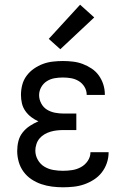

<svg xmlns="http://www.w3.org/2000/svg" viewBox="-20 -787 540 815"><path d="M247 8Q224 8 200.5 5Q177 2 155 -5.5Q133 -13 113.5 -26Q94 -39 80 -58Q66 -77 59.5 -100Q53 -123 53 -146Q53 -167 58 -187.5Q63 -208 76 -224.5Q89 -241 106.5 -252.5Q124 -264 143 -272Q127 -279 112.5 -290Q98 -301 87.5 -316Q77 -331 73 -348.5Q69 -366 69 -384Q69 -406 74.5 -427Q80 -448 93 -465.5Q106 -483 124 -495.5Q142 -508 162 -515.5Q182 -523 204 -525.5Q226 -528 247 -528Q268 -528 289.5 -525.5Q311 -523 331 -515.5Q351 -508 369 -496Q387 -484 399.5 -466.5Q412 -449 418.5 -428.5Q425 -408 425 -387Q425 -386 425 -385Q425 -384 425 -384H348Q348 -384 348 -384.5Q348 -385 348 -385Q348 -403 338.5 -418.5Q329 -434 314 -443Q299 -452 282 -455Q265 -458 247 -458Q229 -458 211.5 -455Q194 -452 179 -442.5Q164 -433 155 -417Q146 -401 146 -383Q146 -365 155 -348Q164 -331 179.5 -321.5Q195 -312 213.5 -308.5Q232 -305 250 -305H304V-235H250Q236 -235 222 -233.5Q208 -232 194.5 -228Q181 -224 169 -217Q157 -210 148 -199.5Q139 -189 134.5 -175Q130 -161 130 -148Q130 -127 140.5 -108.5Q151 -90 168.5 -79.5Q186 -69 206.5 -65.5Q227 -62 247 -62Q267 -62 286.5 -65Q306 -68 323.5 -77.5Q341 -87 352.5 -104Q364 -121 364 -141Q364 -141 364 -141Q364 -141 364 -141H441Q441 -141 441 -140.5Q441 -140 441 -140Q441 -117 433.5 -95Q426 -73 412 -55Q398 -37 378.5 -24.5Q359 -12 337.5 -4.5Q316 3 293 5.5Q270 8 247 8ZM236 -578 187 -622 320 -767 380 -713Z"/></svg>

Font: Iosevka Slab
Style: Regular
Weight: 400
Monospace: yes
Designer: Belleve Invis
Foundry: Belleve Invis
Version: Version 11.2.4; ttfautohint (v1.8.3)